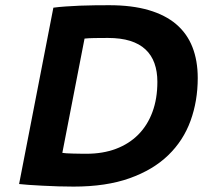

<svg xmlns="http://www.w3.org/2000/svg" viewBox="-20 -691 764 722"><path d="M180.7 -662.1Q201.7 -665 227.3 -666.7Q252.9 -668.5 280.8 -669.7Q308.6 -670.9 336.9 -671.1Q365.2 -671.4 391.1 -671.4Q476.1 -671.4 538.8 -653.1Q601.6 -634.8 642.6 -599.9Q683.6 -564.9 703.6 -513.9Q723.6 -462.9 723.6 -397.5Q723.6 -311.5 696.5 -236.8Q669.4 -162.1 612.5 -107.2Q555.7 -52.2 467.5 -20.8Q379.4 10.7 256.8 10.7Q230 10.7 199.2 9.8Q168.5 8.8 139.9 7.3Q111.3 5.9 87.6 4.2Q64 2.4 51.8 1ZM385.7 -548.3Q357.4 -548.3 334 -547.9Q310.5 -547.4 297.9 -545.9L214.4 -116.2Q218.8 -115.2 230.2 -114.5Q241.7 -113.8 255.6 -113.5Q269.5 -113.3 283.2 -113Q296.9 -112.8 305.2 -112.8Q366.7 -112.8 416 -131.3Q465.3 -149.9 500 -184.8Q534.7 -219.7 553.2 -269.8Q571.8 -319.8 571.8 -383.3Q571.8 -422.4 560.8 -453.1Q549.8 -483.9 527.1 -505.1Q504.4 -526.4 469.2 -537.4Q434.1 -548.3 385.7 -548.3Z"/></svg>

Font: PT Astra Sans
Style: Bold Italic
Weight: 700
Italic angle: -16°
Designer: A.Korolkova, I. Chaeva
Foundry: ParaType Ltd
Version: Version 1.002W